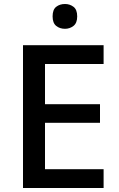

<svg xmlns="http://www.w3.org/2000/svg" viewBox="-20 -940 597 960"><path d="M498 0H95V-714H498V-620H205V-419H480V-326H205V-94H498ZM305 -920Q329 -920 347.5 -906Q366 -892 366 -858Q366 -825 347.5 -810.5Q329 -796 305 -796Q279 -796 261 -810.5Q243 -825 243 -858Q243 -892 261 -906Q279 -920 305 -920Z"/></svg>

Font: Noto Kufi Arabic Medium
Style: Regular
Weight: 500
Designer: Monotype Design Team, David Williams, Khaled Hosny
Foundry: Google LLC
Version: Version 2.109; ttfautohint (v1.8.4.7-5d5b)